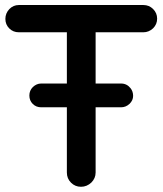

<svg xmlns="http://www.w3.org/2000/svg" viewBox="-20 -713 635 750"><path d="M241.2 -39.1V-293.9H140.6Q121.1 -293.9 107.9 -307.1Q94.7 -320.3 94.7 -339.8Q94.7 -359.4 108.4 -373Q123 -386.7 140.6 -386.7H241.2V-586.9H53.7Q31.2 -586.9 16.1 -602.1Q1 -617.2 1 -639.2Q1 -661.1 16.6 -677.7Q32.2 -693.4 53.7 -693.4H540Q562.5 -693.4 578.1 -677.7Q593.8 -662.1 593.8 -640.1Q593.8 -618.2 578.1 -602.5Q561.5 -586.9 540 -586.9H353.5V-386.7H453.1Q475.6 -386.7 490.2 -368.2Q500 -355.5 500 -338.4Q500 -321.3 486.3 -307.6Q471.7 -293.9 453.1 -293.9H353.5V-39.1Q353.5 -16.6 336.9 0Q319.3 16.6 296.4 16.6Q273.4 16.6 257.3 0.5Q241.2 -15.6 241.2 -39.1Z"/></svg>

Font: FakePearl
Style: SemiBold
Weight: 400
Version: Version 1.2